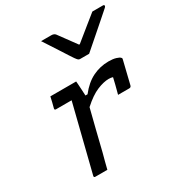

<svg xmlns="http://www.w3.org/2000/svg" viewBox="-192 -972 1046 1109"><g transform="rotate(-30 331.5 -417.5)"><path d="M446 -633H386Q379 -633 374 -637Q369 -641 359 -655Q353 -664 339.5 -684.5Q326 -705 309 -732Q292 -759 274 -786Q256 -813 242 -835H310Q328 -835 337 -824Q346 -812 367.5 -782.5Q389 -753 422 -708H427Q480 -751 517 -781Q554 -811 584 -835H654Q665 -835 663 -826Q662 -822 657 -817.5Q652 -813 635 -798Q620 -785 594 -762Q568 -739 539 -714Q510 -689 485 -667Q460 -645 446 -633ZM129 -532H301Q301 -532 302.5 -514.5Q304 -497 305 -474Q306 -451 307 -435H321Q364 -490 414 -514.5Q464 -539 520 -539Q550 -539 569.5 -533Q589 -527 595 -520Q599 -517 599 -513.5Q599 -510 598 -507L561 -355Q558 -344 547 -344H472L476 -359Q482 -382 487.5 -403Q493 -424 498 -447Q492 -449 485.5 -450Q479 -451 471 -451Q437 -451 392.5 -432.5Q348 -414 294 -365Q278 -302 261 -234Q244 -166 228 -100Q221 -75 214.5 -49.5Q208 -24 202 0H122Q111 0 114 -11Q131 -79 150 -155Q169 -231 188 -307Q207 -383 224 -451H120Q109 -451 112 -462Q117 -480 121 -497Q125 -514 129 -532Z"/></g></svg>

Font: Recursive Mn Lnr St
Style: Italic
Weight: 400
Italic angle: -15°
Monospace: yes
Version: Version 1.079;hotconv 1.0.112;makeotfexe 2.5.65598; ttfautoh